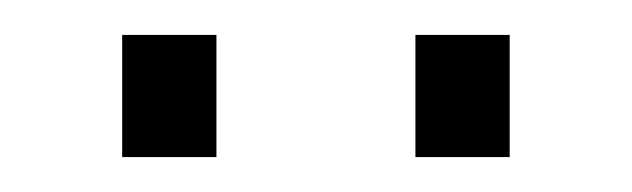

<svg xmlns="http://www.w3.org/2000/svg" viewBox="-20 -671 362 110"><path d="M104 -581H50V-651H104ZM272 -581H218V-651H272Z"/></svg>

Font: Gemunu Libre ExtraLight
Style: Regular
Weight: 200
Designer: Puspanada Ekanayake, Sola Matas, Pathum Egodawatta, Kosala Senevirathne
Foundry: mooniak
Version: Version 1.100